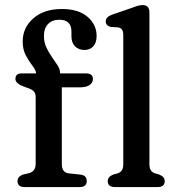

<svg xmlns="http://www.w3.org/2000/svg" viewBox="-20 -758 718 778"><path d="M230.5 -93.5Q230.5 -58.5 259 -55.5L306 -50.5Q331.5 -47.5 331.5 -24.5Q331.5 0 302.5 0H80Q51 0 51 -24Q51 -44 76.5 -51.5L96 -56Q124.5 -63 124.5 -94V-365Q124.5 -379 118 -386.8Q111.5 -394.5 94 -401L78 -406.5Q42.5 -419.5 42.5 -438Q42.5 -460.5 67 -460.5H126.5Q125 -474.5 111.2 -492Q97.5 -509.5 84.8 -533.2Q72 -557 72 -590Q72 -646 115.2 -683.8Q158.5 -721.5 230.5 -721.5Q298 -721.5 334.8 -689.8Q371.5 -658 371.5 -612.5Q371.5 -584.5 357.8 -570Q344 -555.5 322.5 -555.5Q298.5 -555.5 284 -570.2Q269.5 -585 269.5 -610.5V-630Q269.5 -678 220.5 -678Q191.5 -678 174.8 -660.8Q158 -643.5 158 -612Q158 -587 167.8 -566Q177.5 -545 190.5 -526.8Q203.5 -508.5 213.5 -492.8Q223.5 -477 223.5 -462V-460.5H329Q356.5 -460.5 356.5 -438Q356.5 -423 343.2 -413.5Q330 -404 300.5 -404H230.5ZM585.5 -707.5V-93.5Q585.5 -76 591.5 -67.5Q597.5 -59 608.5 -55.5L626 -50.5Q647.5 -41 647.5 -24.5Q647.5 0 618.5 0H445.5Q416.5 0 416.5 -24.5Q416.5 -41 438 -50.5L456.5 -55.5Q467.5 -59 473.5 -67.5Q479.5 -76 479.5 -93.5V-615Q479.5 -631.5 474.2 -638.2Q469 -645 459 -647L428 -649Q408.5 -654.5 408.5 -671Q408.5 -689.5 434 -698.5L509.5 -724.5Q524 -730 535.8 -733.8Q547.5 -737.5 557.5 -737.5Q585.5 -737.5 585.5 -707.5Z"/></svg>

Font: Fraunces 9pt SuperSoft
Style: Regular
Weight: 400
Version: Version 1.000;[b76b70a41]